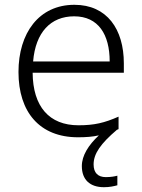

<svg xmlns="http://www.w3.org/2000/svg" viewBox="-20 -562 592 800"><path d="M370 123C370 78 400 36 467 -21C470 -22 472 -23 474 -24V-76C415 -50 373 -40 307 -40C185 -40 117 -118 116 -259H496V-298C496 -440 426 -542 290 -542C142 -542 57 -424 57 -262C57 -95 145 10 305 10C337 10 366 8 392 2C349 42 321 86 321 130C321 187 355 218 413 218C437 218 454 214 469 210V170C458 173 442 176 421 176C388 176 370 158 370 123ZM289 -494C390 -494 437 -418 437 -306H118C128 -427 191 -494 289 -494Z"/></svg>

Font: Noto Sans Malayalam Light
Style: Regular
Weight: 300
Designer: Jelle Bosma - Monotype Design Team
Foundry: Monotype Imaging Inc.
Version: Version 2.104